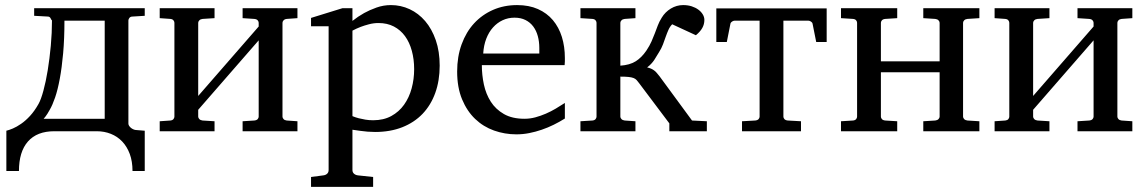

<svg xmlns="http://www.w3.org/2000/svg" viewBox="-20 -514 4487 752"><path d="M390.1 -433.1H232.4Q232.4 -361.8 227.3 -305.2Q222.2 -248.5 214.1 -205.3Q206.1 -162.1 195.8 -132.1Q185.5 -102.1 174.8 -84Q169.9 -75.2 165.8 -68.6Q161.6 -62 158.2 -57.6Q154.3 -52.2 150.9 -48.8H390.1ZM500 -449.2Q490.7 -449.2 486.8 -443.8Q482.9 -438.5 482.9 -434.1V-29.8Q482.9 -25.4 485.8 -21Q488.8 -16.6 492.9 -13.2Q497.1 -9.8 502 -7.6Q506.8 -5.4 511.2 -4.9L546.9 -2V155.8H499Q499 118.2 488.3 89.1Q477.5 60.1 458.7 40.3Q439.9 20.5 414.3 10.3Q388.7 0 358.9 0H192.9Q125 0 89.6 40Q54.2 80.1 54.2 155.8H4.9V-2Q15.1 -4.4 30.3 -10.7Q45.4 -17.1 62.7 -29.1Q80.1 -41 97.7 -60.1Q115.2 -79.1 130.9 -106.9Q140.6 -124 150.1 -159.2Q159.7 -194.3 167 -239.3Q174.3 -284.2 179 -335Q183.6 -385.7 183.6 -434.1Q181.6 -435.5 180.4 -438Q179.2 -440.4 177.7 -443.1Q176.3 -445.8 173.6 -447.5Q170.9 -449.2 166.5 -449.2L113.8 -452.1V-481.9H546.9V-452.1Z M930.2 0V-39.1L976.1 -42Q985.4 -43 989.3 -47.6Q993.2 -52.2 993.2 -57.1V-356L756.3 -84V-57.1Q756.3 -52.2 760.7 -47.6Q765.1 -43 773.4 -42L820.3 -39.1V0H605.5V-39.1L647.5 -42Q655.8 -43 659.4 -47.6Q663.1 -52.2 663.1 -57.1V-424.8Q663.1 -429.7 659.4 -434.3Q655.8 -439 647.5 -439.9L605.5 -442.9V-481.9H820.3V-442.9L773.4 -439.9Q765.1 -439 760.7 -434.3Q756.3 -429.7 756.3 -424.8V-138.2L993.2 -410.2V-424.8Q993.2 -429.7 989.3 -434.3Q985.4 -439 976.1 -439.9L930.2 -442.9V-481.9H1145V-442.9L1103 -439.9Q1094.7 -439 1090.6 -434.3Q1086.4 -429.7 1086.4 -424.8V-57.1Q1086.4 -52.2 1090.6 -47.6Q1094.7 -43 1103 -42L1145 -39.1V0Z M1602.1 -243.2Q1602.1 -281.7 1593 -314.9Q1584 -348.1 1566.4 -372.3Q1548.8 -396.5 1522.7 -410.2Q1496.6 -423.8 1462.4 -423.8Q1443.4 -423.8 1425 -418.9Q1406.7 -414.1 1392.6 -408.7Q1376 -402.3 1360.4 -394V-59.1Q1372.1 -54.2 1385.3 -50.8Q1396.5 -47.9 1411.1 -45.4Q1425.8 -43 1441.4 -43Q1482.4 -43 1512.7 -59.6Q1543 -76.2 1562.7 -104Q1582.5 -131.8 1592.3 -168Q1602.1 -204.1 1602.1 -243.2ZM1702.1 -256.8Q1702.1 -198.2 1684.8 -150.1Q1667.5 -102.1 1635 -68.1Q1602.5 -34.2 1555.4 -15.6Q1508.3 2.9 1449.2 2.9Q1435.5 2.9 1419.9 1.7Q1404.3 0.5 1391.1 -1.5Q1375.5 -3.4 1360.4 -5.9V151.9Q1360.4 161.1 1366.7 166.5Q1373 171.9 1382.3 172.9L1441.4 179.2V217.8H1198.2V179.2L1246.1 172.9Q1255.4 171.9 1261.2 166.5Q1267.1 161.1 1267.1 151.9V-411.1H1198.2V-443.8L1321.3 -481.9H1360.4V-432.1Q1381.8 -449.2 1406.2 -462.9Q1427.2 -474.6 1454.6 -484.4Q1481.9 -494.1 1511.2 -494.1Q1549.8 -494.1 1584.5 -478Q1619.1 -461.9 1645.3 -431.4Q1671.4 -400.9 1686.8 -356.7Q1702.1 -312.5 1702.1 -256.8Z M2192.4 -49.8Q2171.4 -36.6 2148.7 -25.4Q2126 -14.2 2101.8 -5.9Q2077.6 2.4 2052.7 7.3Q2027.8 12.2 2002.4 12.2Q1957 12.2 1915 -2.7Q1873 -17.6 1841.1 -48.1Q1809.1 -78.6 1789.8 -125Q1770.5 -171.4 1770.5 -233.9Q1770.5 -292.5 1788.1 -340.6Q1805.7 -388.7 1836.9 -422.6Q1868.2 -456.5 1911.1 -475.3Q1954.1 -494.1 2005.4 -494.1Q2051.8 -494.1 2086.9 -478.5Q2122.1 -462.9 2145.5 -435.1Q2168.9 -407.2 2180.7 -369.4Q2192.4 -331.5 2192.4 -287.1V-273.4Q2192.4 -265.6 2191.4 -258.8H1867.2Q1867.2 -220.7 1875.2 -183.1Q1883.3 -145.5 1902.3 -115.7Q1921.4 -85.9 1953.6 -67.4Q1985.8 -48.8 2034.2 -48.8Q2055.7 -48.8 2076.7 -54.4Q2097.7 -60.1 2117.9 -68.8Q2138.2 -77.6 2156.7 -88.6Q2175.3 -99.6 2192.4 -110.8ZM2092.3 -326.2Q2092.3 -351.1 2086.4 -372.6Q2080.6 -394 2068.6 -410.2Q2056.6 -426.3 2038.3 -435.5Q2020 -444.8 1995.1 -444.8Q1970.2 -444.8 1948.7 -434.8Q1927.2 -424.8 1910.9 -406.5Q1894.5 -388.2 1884.5 -362.3Q1874.5 -336.4 1872.6 -304.2H2092.3Z M2601.6 0V-30.8L2483.4 -188Q2478 -195.3 2473.4 -200.4Q2468.8 -205.6 2461.2 -208.5Q2453.6 -211.4 2441.7 -212.6Q2429.7 -213.9 2409.7 -213.9V-57.1Q2409.7 -52.2 2414.1 -47.6Q2418.5 -43 2426.8 -42L2468.8 -39.1V0H2253.4V-39.1L2300.8 -42Q2309.1 -43 2312.7 -47.6Q2316.4 -52.2 2316.4 -57.1V-424.8Q2316.4 -429.7 2312.7 -434.3Q2309.1 -439 2300.8 -439.9L2253.4 -442.9V-481.9H2468.8V-442.9L2426.8 -439.9Q2418.5 -439 2414.1 -434.3Q2409.7 -429.7 2409.7 -424.8V-256.8Q2446.3 -259.3 2469.5 -273.7Q2492.7 -288.1 2511.7 -315.9Q2524.4 -335 2531.7 -351.6Q2539.1 -368.2 2544.9 -383.8Q2550.8 -399.4 2556.4 -414.3Q2562 -429.2 2571.8 -444.8Q2585 -466.8 2607.4 -480.5Q2629.9 -494.1 2655.8 -494.1Q2673.8 -494.1 2689 -489.3Q2704.1 -484.4 2715.1 -476.3Q2726.1 -468.3 2732.4 -457.8Q2738.8 -447.3 2738.8 -436Q2738.8 -418.9 2730.7 -404.5Q2722.7 -390.1 2705.6 -376L2612.8 -418.9Q2604 -410.2 2598.4 -397.7Q2592.8 -385.3 2587.6 -370.6Q2582.5 -356 2576.7 -340.3Q2570.8 -324.7 2561.5 -310.1Q2554.2 -297.4 2543 -280Q2531.7 -262.7 2514.6 -250Q2523.4 -248 2530 -245.1Q2536.6 -242.2 2542.2 -238Q2547.9 -233.9 2552.7 -228Q2557.6 -222.2 2563.5 -214.8L2690.4 -42L2748.5 -39.1V0Z M3217.8 -481V-349.6H3176.8L3162.6 -420.9Q3161.6 -426.3 3156 -429.7Q3150.4 -433.1 3146 -433.1H3048.3V-57.1Q3048.3 -52.2 3052.2 -47.6Q3056.2 -43 3065.4 -42L3117.2 -39.1V0H2886.2V-39.1L2938 -42Q2947.3 -43 2951.2 -47.6Q2955.1 -52.2 2955.1 -57.1V-433.1H2857.4Q2853 -433.1 2847.4 -429.7Q2841.8 -426.3 2840.8 -420.9L2826.7 -349.6H2785.6V-481Z M3596.2 0V-39.1L3643.1 -42Q3651.4 -43 3655.8 -47.6Q3660.2 -52.2 3660.2 -57.1V-231H3430.2V-57.1Q3430.2 -52.2 3434.1 -47.6Q3438 -43 3447.3 -42L3494.1 -39.1V0H3273.9V-39.1L3321.3 -42Q3329.6 -43 3333.3 -47.6Q3336.9 -52.2 3336.9 -57.1V-424.8Q3336.9 -429.7 3333.3 -434.3Q3329.6 -439 3321.3 -439.9L3273.9 -442.9V-481.9H3494.1V-442.9L3447.3 -439.9Q3438 -439 3434.1 -434.3Q3430.2 -429.7 3430.2 -424.8V-273.9H3660.2V-424.8Q3660.2 -429.7 3655.8 -434.3Q3651.4 -439 3643.1 -439.9L3596.2 -442.9V-481.9H3815.9V-442.9L3769 -439.9Q3760.7 -439 3756.3 -434.3Q3752 -429.7 3752 -424.8V-57.1Q3752 -52.2 3756.3 -47.6Q3760.7 -43 3769 -42L3815.9 -39.1V0Z M4200.2 0V-39.1L4246.1 -42Q4255.4 -43 4259.3 -47.6Q4263.2 -52.2 4263.2 -57.1V-356L4026.4 -84V-57.1Q4026.4 -52.2 4030.8 -47.6Q4035.2 -43 4043.5 -42L4090.3 -39.1V0H3875.5V-39.1L3917.5 -42Q3925.8 -43 3929.4 -47.6Q3933.1 -52.2 3933.1 -57.1V-424.8Q3933.1 -429.7 3929.4 -434.3Q3925.8 -439 3917.5 -439.9L3875.5 -442.9V-481.9H4090.3V-442.9L4043.5 -439.9Q4035.2 -439 4030.8 -434.3Q4026.4 -429.7 4026.4 -424.8V-138.2L4263.2 -410.2V-424.8Q4263.2 -429.7 4259.3 -434.3Q4255.4 -439 4246.1 -439.9L4200.2 -442.9V-481.9H4415V-442.9L4373 -439.9Q4364.7 -439 4360.6 -434.3Q4356.4 -429.7 4356.4 -424.8V-57.1Q4356.4 -52.2 4360.6 -47.6Q4364.7 -43 4373 -42L4415 -39.1V0Z"/></svg>

Font: Charis SIL
Style: Regular
Weight: 400
Foundry: SIL International
Version: Version 4.112